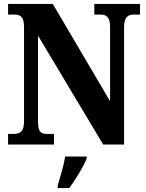

<svg xmlns="http://www.w3.org/2000/svg" viewBox="-20 -734 741 975"><path d="M21 0H254V-54H220C188 -54 173 -62 173 -118V-553L504 0H610V-596C610 -645 629 -660 658 -660H691V-714H459V-660H492C519 -660 539 -647 539 -600V-220L248 -714H21V-660H54C79 -660 102 -652 102 -600V-118C102 -62 80 -54 47 -54H21ZM273 208V221H332C363 178 404 113 420 71V61H311C304 105 285 168 273 208Z"/></svg>

Font: Noto Serif Myanmar Condensed ExtraBold
Style: Regular
Weight: 800
Width: 3
Designer: Ben Mitchell and the Monotype Design Team
Foundry: Monotype Imaging Inc.
Version: Version 2.106